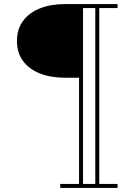

<svg xmlns="http://www.w3.org/2000/svg" viewBox="-20 -770 638 940"><path d="M298 -389.5Q228 -389.5 175 -410.5Q122 -431.5 92.5 -471.8Q63 -512 63 -569.5Q63 -627 92.5 -667.2Q122 -707.5 175 -728.8Q228 -750 298 -750H555.5V-730.5H378V-389.5ZM275 150V130.5H555.5V150ZM367 150V-750H386.5V150ZM446.5 150V-750H466V150Z"/></svg>

Font: Bodoni Moda SC 11pt
Style: Regular
Weight: 400
Version: Version 2.005